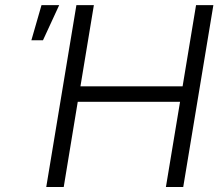

<svg xmlns="http://www.w3.org/2000/svg" viewBox="-20 -748 895 768"><path d="M165 0 285.6 -727.5H355.5L301.8 -402.8H710.4L764.2 -727.5H833.5L712.9 0H643.6L700.2 -340.8H291L234.9 0ZM105.5 -586.9 146 -727.5H216.8L151.9 -586.9Z"/></svg>

Font: Inter Light
Style: Italic
Weight: 300
Italic angle: -9.3988°
Designer: Rasmus Andersson
Foundry: rsms
Version: Version 4.001;git-66647c0bb